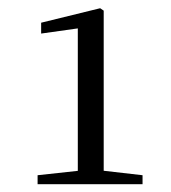

<svg xmlns="http://www.w3.org/2000/svg" viewBox="-20 -920 425 476"><path d="M73.2 -463.4V-485.6L178.1 -497H234.1L333.4 -485.6V-463.4ZM172.9 -463.4V-849.6L82 -836.8V-863.7L228.3 -899.6L237.1 -893.6V-463.4Z"/></svg>

Font: Noto Serif HK ExtraLight
Style: Regular
Weight: 200
Designer: Ryoko NISHIZUKA 西塚涼子 (kana & ideographs); Frank Grießhammer (Latin, Greek & Cyrillic); Wenlong ZHANG 张文龙 (bopomofo); San
Foundry: Adobe
Version: Version 2.002-H1;hotconv 1.1.0;makeotfexe 2.6.0